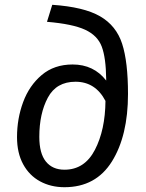

<svg xmlns="http://www.w3.org/2000/svg" viewBox="-20 -769 608 801"><path d="M51 -197Q51 -274 76.5 -343Q102 -412 154 -456Q206 -500 283 -500Q371 -500 423 -433V-439Q422 -528 404.5 -574.5Q387 -621 335 -645Q283 -669 176 -678L198 -749Q330 -740 397.5 -701Q465 -662 489.5 -586.5Q514 -511 514 -377Q514 -203 447 -95.5Q380 12 249 12Q192 12 147 -12.5Q102 -37 76.5 -84Q51 -131 51 -197ZM420 -348Q378 -428 295 -428Q215 -428 179.5 -361.5Q144 -295 144 -198Q144 -129 171.5 -95Q199 -61 249 -61Q333 -61 376 -144Q419 -227 420 -348Z"/></svg>

Font: FiraGO
Style: Italic
Weight: 400
Italic angle: -8°
Designer: bBox Type GmbH
Foundry: bBox Type GmbH
Version: Version 1.001